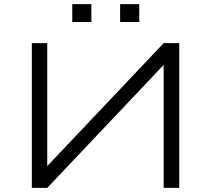

<svg xmlns="http://www.w3.org/2000/svg" viewBox="-20 -915 1028 935"><path d="M135 0V-705H210V-107H211L777 -705H853V0H777V-598H776L210 0ZM565 -808V-895H658V-808ZM332 -808V-895H425V-808Z"/></svg>

Font: Nunito Sans 7pt Expanded Light
Style: Regular
Weight: 300
Width: 7
Designer: Vernon Adams
Foundry: Vernon Adams
Version: Version 3.101;gftools[0.9.27]